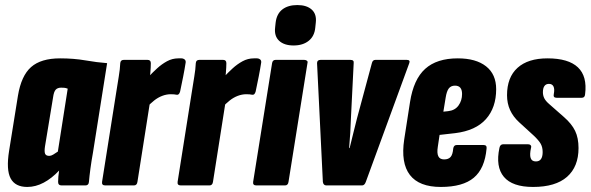

<svg xmlns="http://www.w3.org/2000/svg" viewBox="-20 -734 2338 760"><path d="M88 6Q40 6 22 -28Q4 -62 16 -137L51 -355Q64 -434 103 -468.5Q142 -503 218 -503Q272 -503 318 -495Q364 -487 404 -484L348 -130Q342 -97 338 -67Q334 -37 332 -14Q331 0 318 0H224Q210 0 210 -14Q210 -23 211 -35Q212 -47 214 -59Q185 -28 153 -11Q121 6 88 6ZM175 -117Q182 -117 190.5 -122Q199 -127 209 -134L248 -383Q240 -386 234.5 -386.5Q229 -387 222 -387Q208 -387 200.5 -379Q193 -371 190 -348L158 -154Q155 -134 158.5 -125.5Q162 -117 175 -117Z M397 0Q382 0 384 -14L440 -368Q445 -401 450 -430.5Q455 -460 456 -484Q457 -497 470 -497H564Q577 -497 577 -484Q577 -468 575 -445Q573 -422 571 -403L580 -370L524 -14Q522 0 510 0ZM561 -309 569 -431Q584 -447 602 -463.5Q620 -480 641 -491.5Q662 -503 686 -503Q694 -503 698.5 -503Q703 -503 707 -501Q716 -497 715 -487Q711 -461 705 -430.5Q699 -400 693 -372Q689 -357 679 -359Q674 -360 669 -360.5Q664 -361 656 -361Q639 -361 622 -354.5Q605 -348 590 -336Q575 -324 561 -309Z M696 0Q681 0 683 -14L739 -368Q744 -401 749 -430.5Q754 -460 755 -484Q756 -497 769 -497H863Q876 -497 876 -484Q876 -468 874 -445Q872 -422 870 -403L879 -370L823 -14Q821 0 809 0ZM860 -309 868 -431Q883 -447 901 -463.5Q919 -480 940 -491.5Q961 -503 985 -503Q993 -503 997.5 -503Q1002 -503 1006 -501Q1015 -497 1014 -487Q1010 -461 1004 -430.5Q998 -400 992 -372Q988 -357 978 -359Q973 -360 968 -360.5Q963 -361 955 -361Q938 -361 921 -354.5Q904 -348 889 -336Q874 -324 860 -309Z M995 0Q980 0 982 -14L1057 -484Q1059 -497 1071 -497H1184Q1190 -497 1194.5 -494Q1199 -491 1197 -484L1122 -14Q1120 0 1108 0ZM1142 -554Q1105 -554 1085 -572.5Q1065 -591 1069 -625L1071 -644Q1075 -679 1097.5 -696.5Q1120 -714 1157 -714Q1194 -714 1214 -696Q1234 -678 1230 -644L1228 -625Q1225 -591 1202 -572.5Q1179 -554 1142 -554Z M1272 0Q1260 0 1258 -14L1235 -484Q1235 -497 1249 -497H1367Q1382 -497 1380 -484L1369 -264Q1368 -235 1366.5 -209Q1365 -183 1362 -148H1364Q1372 -180 1378.5 -207Q1385 -234 1393 -265L1452 -484Q1455 -497 1466 -497H1590Q1605 -497 1600 -484L1428 -14Q1423 0 1413 0Z M1725 6Q1639 6 1602.5 -41.5Q1566 -89 1580 -182L1603 -330Q1617 -420 1663 -461.5Q1709 -503 1792 -503Q1864 -503 1904 -471.5Q1944 -440 1944 -381Q1944 -308 1903.5 -262.5Q1863 -217 1782 -207L1720 -200L1713 -153Q1709 -128 1715 -115.5Q1721 -103 1738 -103Q1755 -103 1763.5 -112.5Q1772 -122 1774 -146Q1776 -160 1788 -160H1894Q1908 -160 1906 -146Q1899 -67 1855.5 -30.5Q1812 6 1725 6ZM1735 -292 1754 -294Q1781 -297 1795 -316.5Q1809 -336 1809 -362Q1809 -395 1781 -395Q1765 -395 1756.5 -384Q1748 -373 1744 -347Z M2090 6Q2008 6 1974.5 -34Q1941 -74 1957 -149Q1960 -163 1972 -163H2070Q2077 -163 2080.5 -159Q2084 -155 2082 -149Q2076 -122 2080.5 -108.5Q2085 -95 2101 -95Q2115 -95 2121.5 -104.5Q2128 -114 2128 -132Q2128 -151 2120.5 -164.5Q2113 -178 2093 -197L2035 -250Q2011 -272 1999 -298.5Q1987 -325 1987 -357Q1987 -428 2028.5 -465.5Q2070 -503 2147 -503Q2230 -503 2267.5 -467.5Q2305 -432 2296 -361Q2295 -347 2283 -347H2183Q2169 -347 2172 -361Q2176 -381 2171 -391.5Q2166 -402 2153 -402Q2141 -402 2135 -393.5Q2129 -385 2129 -369Q2129 -356 2134.5 -345Q2140 -334 2154 -322L2212 -271Q2243 -244 2256.5 -216Q2270 -188 2270 -148Q2270 -74 2224.5 -34Q2179 6 2090 6Z"/></svg>

Font: Sofia Sans Extra Condensed Black
Style: Italic
Weight: 900
Italic angle: -9°
Version: Version 4.100